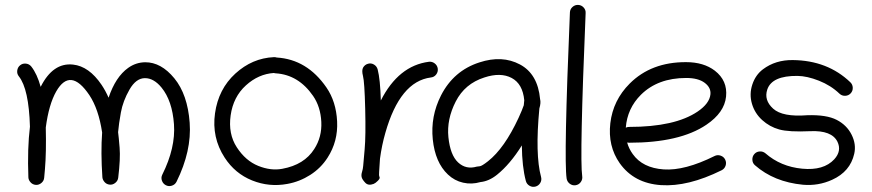

<svg xmlns="http://www.w3.org/2000/svg" viewBox="-20 -737 3497 770"><path d="M143.1 -388.7Q192.4 -486.8 272.9 -478Q336.9 -471.2 387.2 -397Q403.3 -373 415.5 -345.2Q443.4 -428.7 494.1 -464.8Q524.9 -486.8 562 -487.3Q626 -487.8 679.2 -422.9Q732.4 -357.9 740.7 -244.9Q749 -131.8 688 -8.3Q682.1 3.4 669.4 7.6Q656.7 11.7 645.3 5.9Q633.8 0 629.4 -12.5Q625 -24.9 630.9 -36.6Q684.6 -144.5 677.7 -238.8Q670.9 -333 627.9 -385.7Q596.7 -423.8 561 -423.6Q525.4 -423.3 499.3 -377.7Q473.1 -332 464.8 -286.1Q456.5 -240.2 453.6 -207Q456.1 -189 459.7 -144.8Q463.4 -100.6 454.1 -24.4Q452.6 -11.7 442.1 -3.4Q431.6 4.9 419.4 3.4Q407.2 2 399.4 -6.8Q391.6 -15.6 390.6 -25.9Q383.8 -126.5 389.6 -205.6Q375.5 -299.8 338.4 -355.5Q262.2 -468.8 205.6 -370.6Q175.8 -318.4 163.6 -225.6Q166 -125.5 160.2 -58.1L157.2 -24.4Q156.2 -11.7 146 -3.2Q135.7 5.4 123.3 4.4Q110.8 3.4 102.5 -5.9Q94.2 -15.1 93.8 -25.9Q89.4 -141.6 100.1 -229Q95.7 -380.4 55.7 -430.7Q47.4 -440.9 49.1 -454.1Q50.8 -467.3 60.8 -475.3Q70.8 -483.4 84 -481.9Q97.2 -480.5 105.5 -470.2Q128.9 -440.4 143.1 -388.7Z M1089.8 -506.3Q1211.4 -499 1289.1 -386.2Q1328.1 -329.6 1332 -250Q1335.9 -170.4 1293.9 -105Q1267.1 -63 1224.4 -35.6Q1181.6 -8.3 1132.8 0.5Q1059.6 14.2 991 -13.4Q922.4 -41 880.9 -105Q828.6 -185.5 842.3 -282.7Q856 -379.9 923.8 -441.9Q991.7 -503.9 1078.1 -507.8Q1084 -508.3 1089.8 -506.3ZM1078.6 -444.3Q1016.6 -440.4 966.1 -394.5Q915.5 -348.6 905 -274.4Q894.5 -200.2 929.7 -146.2Q964.8 -92.3 1015.6 -71.8Q1066.4 -51.3 1112.3 -60.1Q1200.2 -76.2 1240.2 -139.2Q1271.5 -187.5 1268.6 -248Q1265.6 -308.6 1235.8 -352.1Q1177.2 -437 1086.4 -442.9Q1082.5 -442.9 1078.6 -444.3Z M1494.6 -458.5Q1504.9 -418.9 1507.3 -334Q1578.1 -473.6 1700.2 -489.3Q1712.9 -490.7 1723.4 -482.7Q1733.9 -474.6 1735.6 -461.7Q1737.3 -448.7 1729.2 -438.2Q1721.2 -427.7 1708 -426.3Q1584 -410.6 1525.4 -204.1Q1511.2 -154.8 1503.9 -100.6Q1502 -63 1500.5 -48.1Q1499 -33.2 1502 -27.3Q1504.9 -21.5 1495.4 -12Q1485.8 -2.4 1478.5 0.5Q1457 8.8 1444.8 -4.2Q1432.6 -17.1 1430.4 -26.6Q1428.2 -36.1 1431.9 -47.6Q1435.5 -59.1 1436.5 -71.5Q1437.5 -84 1442.4 -138.2Q1447.3 -192.4 1444.6 -300.5Q1441.9 -408.7 1435.8 -431.9Q1429.7 -455.1 1436.5 -466.6Q1443.4 -478 1456.1 -481.4Q1468.8 -484.9 1480 -478Q1491.2 -471.2 1494.6 -458.5Z M2146 -339.4Q2149.9 -324.7 2143.1 -302.2Q2125.5 -117.2 2149.9 -27.3Q2153.3 -14.6 2146.7 -3.4Q2140.1 7.8 2127.7 11.2Q2115.2 14.6 2103.8 8.1Q2092.3 1.5 2088.9 -11.2Q2073.7 -67.9 2072.8 -153.8Q2025.9 -78.6 1973.1 -36.1Q1940.9 -10.3 1906.7 -6.8Q1871.6 3.4 1837.2 -4.4Q1802.7 -12.2 1776.4 -37.1Q1725.1 -85.4 1715.6 -178Q1706.1 -270.5 1748.5 -354Q1799.3 -453.6 1902.8 -486.8Q1993.7 -516.6 2065.2 -478.5Q2136.7 -440.4 2146 -339.4ZM2082.5 -335Q2076.2 -400.9 2032 -424.3Q1987.8 -447.8 1922.4 -426.3Q1844.2 -401.4 1807.6 -329.8Q1771 -258.3 1778.3 -186.8Q1785.6 -115.2 1817.1 -85.7Q1848.6 -56.2 1892.1 -68.8Q1896 -69.8 1904.1 -70.3Q1912.1 -70.8 1937 -90.3Q2002.9 -142.1 2059.6 -264.2Q2074.2 -295.9 2080.6 -314.9Q2081.5 -324.7 2082.5 -335Z M2328.6 -684.1Q2304.2 -102.5 2314.9 -30.3Q2316.9 -17.6 2309.1 -6.8Q2301.3 3.9 2288.3 5.9Q2275.4 7.8 2264.9 -0.2Q2254.4 -8.3 2252.4 -21Q2240.7 -99.1 2265.6 -687Q2266.1 -700.2 2275.9 -709Q2285.6 -717.8 2298.6 -717.3Q2311.5 -716.8 2320.6 -707Q2329.6 -697.3 2328.6 -684.1Z M2495.1 -165.5Q2502 -140.6 2517.6 -119.1Q2557.1 -63.5 2641.6 -57.6Q2726.1 -51.8 2845.7 -111.3Q2857.4 -117.2 2870.1 -112.8Q2882.8 -108.4 2888.4 -96.7Q2894 -85 2889.9 -72.5Q2885.7 -60.1 2874 -54.2Q2738.8 12.7 2630.6 5.4Q2522.5 -2 2465.3 -82.5Q2417 -151.4 2427.7 -243.2Q2438.5 -335 2505.4 -401.9Q2591.8 -488.3 2731.4 -487.8Q2801.8 -487.8 2846.7 -453.6Q2898.4 -413.6 2891.8 -349.6Q2885.3 -285.6 2813 -236.8Q2706.5 -164.6 2502.9 -164.6Q2499 -164.6 2495.1 -165.5ZM2489.7 -225.1Q2496.1 -228 2502.9 -228Q2687 -228 2777.8 -289.6Q2825.2 -321.8 2829.1 -358.4Q2832 -385.3 2806.2 -404.8Q2780.3 -424.3 2731.9 -424.3Q2618.2 -424.3 2550.3 -356.9Q2495.6 -302.2 2489.7 -225.1Z M3346.7 -361.3Q3312 -394.5 3264.4 -413.3Q3216.8 -432.1 3178.2 -432.6Q3075.7 -433.6 3057.1 -377.9Q3043 -335.4 3080.6 -301.3Q3118.2 -267.1 3217.8 -274.9Q3294.9 -277.3 3335.4 -256.3Q3376 -235.4 3395.3 -196.8Q3414.6 -158.2 3405.8 -120.1Q3389.6 -48.8 3317.4 -16.1Q3261.7 9.3 3200.2 3.9Q3084 -7.3 3007.8 -74.2Q2998 -82.5 2997.3 -95.9Q2996.6 -109.4 3005.1 -119.1Q3013.7 -128.9 3026.9 -129.6Q3040 -130.4 3049.8 -122.1Q3110.8 -68.8 3197 -60.5Q3283.2 -52.2 3325.7 -98.1Q3356.4 -131.8 3338.4 -168.9Q3315.4 -214.8 3229.5 -210.9Q3143.6 -207 3105 -217.8Q3066.4 -228.5 3036.6 -255.6Q3006.8 -282.7 2995.6 -321Q2984.4 -359.4 2997.1 -397.9Q3009.8 -436.5 3039.6 -459Q3090.3 -497.1 3159.7 -496.1Q3298.8 -494.6 3390.1 -407.2Q3399.4 -398.4 3399.9 -385.3Q3400.4 -372.1 3391.4 -362.5Q3382.3 -353 3369.1 -352.8Q3356 -352.5 3346.7 -361.3Z"/></svg>

Font: Chilanka
Style: Regular
Weight: 400
Designer: Santhosh Thottingal <santhosh.thottingal@gmail.com>
Foundry: Swathanthra Malayalam Computing(SMC)
Version: Version 1.3; 20181103